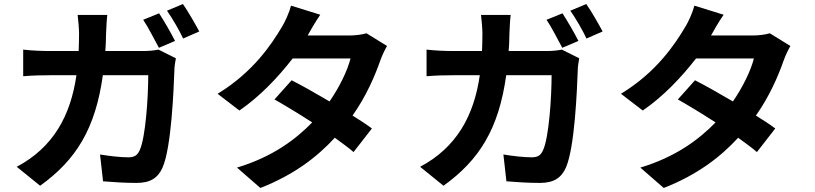

<svg xmlns="http://www.w3.org/2000/svg" viewBox="-20 -866 4040 952"><path d="M887 -846 808 -813C835 -774 868 -718 888 -675L968 -710C950 -744 913 -809 887 -846ZM768 -629 848 -663C829 -701 793 -763 769 -800L690 -768C717 -728 745 -670 768 -629ZM690 -613H502C505 -642 505 -671 506 -702C507 -726 509 -768 512 -792H365C368 -768 372 -722 372 -700C372 -669 371 -641 370 -613H227C188 -613 138 -615 95 -620V-488C138 -492 192 -493 227 -493H359C330 -292 244 -135 63 -39L179 55C357 -73 453 -227 490 -493H715C715 -384 702 -186 673 -122C662 -97 648 -86 616 -86C577 -86 525 -92 476 -100L491 33C540 37 600 41 657 41C726 41 763 16 786 -35C830 -136 841 -419 845 -525C845 -536 849 -561 852 -577L766 -620C741 -615 715 -613 690 -613Z M1899 -638 1797 -701C1774 -694 1741 -690 1710 -690H1505L1506 -691C1517 -712 1544 -758 1568 -793L1423 -838C1414 -803 1393 -757 1378 -733C1327 -647 1235 -508 1059 -401L1167 -318C1268 -387 1359 -483 1431 -576H1718C1703 -516 1663 -434 1614 -363C1546 -403 1479 -441 1426 -468L1341 -373C1392 -344 1460 -303 1528 -259C1445 -174 1331 -88 1155 -35L1271 66C1435 2 1551 -86 1640 -183C1677 -156 1709 -133 1733 -112L1824 -229C1799 -248 1765 -270 1728 -293C1796 -389 1839 -490 1866 -567C1875 -592 1888 -619 1899 -638Z M2887 -846 2808 -813C2835 -774 2868 -718 2888 -675L2968 -710C2950 -744 2913 -809 2887 -846ZM2768 -629 2848 -663C2829 -701 2793 -763 2769 -800L2690 -768C2717 -728 2745 -670 2768 -629ZM2690 -613H2502C2505 -642 2505 -671 2506 -702C2507 -726 2509 -768 2512 -792H2365C2368 -768 2372 -722 2372 -700C2372 -669 2371 -641 2370 -613H2227C2188 -613 2138 -615 2095 -620V-488C2138 -492 2192 -493 2227 -493H2359C2330 -292 2244 -135 2063 -39L2179 55C2357 -73 2453 -227 2490 -493H2715C2715 -384 2702 -186 2673 -122C2662 -97 2648 -86 2616 -86C2577 -86 2525 -92 2476 -100L2491 33C2540 37 2600 41 2657 41C2726 41 2763 16 2786 -35C2830 -136 2841 -419 2845 -525C2845 -536 2849 -561 2852 -577L2766 -620C2741 -615 2715 -613 2690 -613Z M3899 -638 3797 -701C3774 -694 3741 -690 3710 -690H3505L3506 -691C3517 -712 3544 -758 3568 -793L3423 -838C3414 -803 3393 -757 3378 -733C3327 -647 3235 -508 3059 -401L3167 -318C3268 -387 3359 -483 3431 -576H3718C3703 -516 3663 -434 3614 -363C3546 -403 3479 -441 3426 -468L3341 -373C3392 -344 3460 -303 3528 -259C3445 -174 3331 -88 3155 -35L3271 66C3435 2 3551 -86 3640 -183C3677 -156 3709 -133 3733 -112L3824 -229C3799 -248 3765 -270 3728 -293C3796 -389 3839 -490 3866 -567C3875 -592 3888 -619 3899 -638Z"/></svg>

Font: Spoqa Han Sans Neo Bold
Style: Bold
Weight: 700
Designer: [Spoqa Han Sans Neo] Dong-huui Kim  Younghwa Kang  Yujin Lee  [Noto Sans] Ryoko NISHIZUKA  (kana & ideographs); Paul D. 
Foundry: Spoqa (http://www.spoqa-han-sans.com)
Version: Version 1.100;hotconv 1.0.109;makeotfexe 2.5.65596